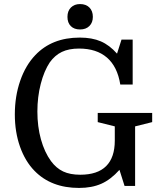

<svg xmlns="http://www.w3.org/2000/svg" viewBox="-20 -915 793 945"><path d="M375 -55Q460 -55 502.5 -97.5Q545 -140 545 -223V-293L461 -314V-359H729V-314L645 -293V0H593L568 -79Q525 -31 478.5 -10.5Q432 10 369 10Q232 10 150 -74Q104 -121 78.5 -193Q53 -265 53 -352Q53 -441 79.5 -517.5Q106 -594 154 -644Q195 -687 249.5 -708.5Q304 -730 373 -730Q433 -730 476 -711.5Q519 -693 556 -651L578 -720H633V-499H572Q558 -587 506.5 -631.5Q455 -676 369 -676Q319 -676 284.5 -659.5Q250 -643 225 -608Q197 -566 180.5 -502Q164 -438 164 -366Q164 -292 181.5 -229Q199 -166 231 -122Q257 -87 291 -71Q325 -55 375 -55ZM312 -832Q312 -861 329 -878Q346 -895 374 -895Q403 -895 420 -878Q437 -861 437 -832Q437 -804 420 -787Q403 -770 374 -770Q345 -770 328.5 -786.5Q312 -803 312 -832Z"/></svg>

Font: Domine
Style: Regular
Weight: 400
Designer: Pablo Impallari, Rodrigo Fuenzalida, Brenda Gallo
Foundry: Pablo Impallari, Rodrigo Fuenzalida, Brenda Gallo
Version: Version 2.000;September 19, 2022;FontCreator 14.0.0.2877 64-